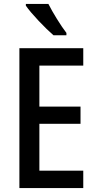

<svg xmlns="http://www.w3.org/2000/svg" viewBox="-20 -960 495 980"><path d="M227 -940H112V-931C139 -891 212 -815 253 -780H319V-792C291 -828 249 -896 227 -940ZM405 0V-89H181V-328H391V-416H181V-625H405V-714H79V0Z"/></svg>

Font: Noto Sans Gujarati UI Condensed Medium
Style: Regular
Weight: 500
Width: 3
Designer: Jelle Bosma - Monotype Design Team, Universal Thirst
Foundry: Monotype Imaging Inc.
Version: Version 2.106